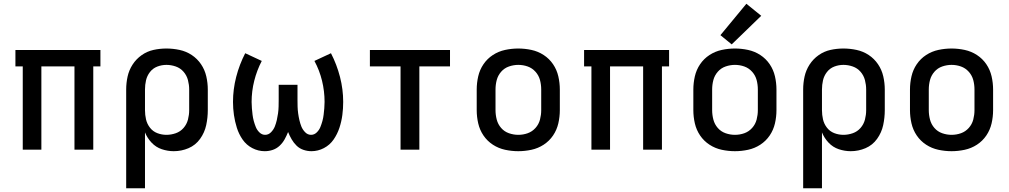

<svg xmlns="http://www.w3.org/2000/svg" viewBox="-20 -796 5368 1021"><path d="M101 0H200V-443H376V0H476V-443H514V-530H62V-443H101Z M651 205H751V-92Q763 -62 786 -37.5Q809 -13 840.5 -2.5Q872 8 904 8Q945 8 982.5 -8Q1020 -24 1044 -57.5Q1068 -91 1076.5 -130.5Q1085 -170 1085 -210V-320Q1085 -355 1077 -390Q1069 -425 1049 -454.5Q1029 -484 999.5 -503.5Q970 -523 935 -530.5Q900 -538 865 -538Q830 -538 796 -530.5Q762 -523 733 -502.5Q704 -482 685 -452.5Q666 -423 658.5 -389Q651 -355 651 -320ZM865 -79Q840 -79 816.5 -88Q793 -97 777.5 -117Q762 -137 756.5 -161Q751 -185 751 -210V-320Q751 -345 756.5 -369Q762 -393 777.5 -413Q793 -433 816.5 -442Q840 -451 865 -451Q890 -451 914.5 -442.5Q939 -434 956 -414.5Q973 -395 979.5 -370Q986 -345 986 -320V-210Q986 -185 979.5 -160Q973 -135 956 -115.5Q939 -96 914.5 -87.5Q890 -79 865 -79Z M1388 8Q1410 8 1430.5 1Q1451 -6 1467 -21Q1483 -36 1493.5 -55Q1504 -74 1512 -94Q1512 -94 1512 -94Q1512 -94 1512 -94Q1512 -94 1512 -94Q1512 -94 1512 -94Q1520 -74 1531 -55Q1542 -36 1557.5 -21Q1573 -6 1594 1Q1615 8 1636 8Q1671 8 1702.5 -8.5Q1734 -25 1754 -54Q1774 -83 1785 -116.5Q1796 -150 1800.5 -184.5Q1805 -219 1805 -254Q1805 -321 1788 -387Q1771 -453 1740 -513L1652 -472Q1679 -422 1692.5 -366.5Q1706 -311 1706 -254Q1706 -237 1704.5 -220Q1703 -203 1701 -186Q1699 -169 1694.5 -152.5Q1690 -136 1683.5 -120Q1677 -104 1664 -91.5Q1651 -79 1634 -79Q1616 -79 1602.5 -93Q1589 -107 1582.5 -123.5Q1576 -140 1572 -157.5Q1568 -175 1565.5 -193Q1563 -211 1562.5 -229Q1562 -247 1562 -265V-345H1462V-265Q1462 -247 1461.5 -229Q1461 -211 1458.5 -193Q1456 -175 1452 -157.5Q1448 -140 1441.5 -123.5Q1435 -107 1421.5 -93Q1408 -79 1390 -79Q1373 -79 1360 -91.5Q1347 -104 1340.5 -120Q1334 -136 1329.5 -152.5Q1325 -169 1323 -186Q1321 -203 1319.5 -220Q1318 -237 1318 -254Q1318 -311 1332 -366.5Q1346 -422 1372 -472L1284 -513Q1253 -453 1236 -387Q1219 -321 1219 -254Q1219 -219 1224 -184.5Q1229 -150 1239.5 -116.5Q1250 -83 1270 -54Q1290 -25 1321.5 -8.5Q1353 8 1388 8Z M2110 0H2210V-443H2373V-530H1947V-443H2110Z M2736 8Q2771 8 2806 0.5Q2841 -7 2871 -26.5Q2901 -46 2921 -75.5Q2941 -105 2949 -140Q2957 -175 2957 -210V-320Q2957 -355 2949 -390Q2941 -425 2921 -454.5Q2901 -484 2871 -503.5Q2841 -523 2806 -530.5Q2771 -538 2736 -538Q2701 -538 2666 -530.5Q2631 -523 2601 -503.5Q2571 -484 2551 -454.5Q2531 -425 2523 -390Q2515 -355 2515 -320V-210Q2515 -175 2523 -140Q2531 -105 2551 -75.5Q2571 -46 2601 -26.5Q2631 -7 2666 0.5Q2701 8 2736 8ZM2736 -79Q2711 -79 2686.5 -87.5Q2662 -96 2645 -115.5Q2628 -135 2621.5 -160Q2615 -185 2615 -210V-320Q2615 -346 2621.5 -370.5Q2628 -395 2645 -414.5Q2662 -434 2686.5 -442.5Q2711 -451 2736 -451Q2762 -451 2786 -442.5Q2810 -434 2827.5 -414.5Q2845 -395 2851.5 -370.5Q2858 -346 2858 -320V-210Q2858 -185 2851.5 -160Q2845 -135 2827.5 -115.5Q2810 -96 2786 -87.5Q2762 -79 2736 -79Z M3125 0H3224V-443H3400V0H3500V-443H3538V-530H3086V-443H3125Z M3888 8Q3923 8 3958 0.5Q3993 -7 4023 -26.5Q4053 -46 4073 -75.5Q4093 -105 4101 -140Q4109 -175 4109 -210V-320Q4109 -355 4101 -390Q4093 -425 4073 -454.5Q4053 -484 4023 -503.5Q3993 -523 3958 -530.5Q3923 -538 3888 -538Q3853 -538 3818 -530.5Q3783 -523 3753 -503.5Q3723 -484 3703 -454.5Q3683 -425 3675 -390Q3667 -355 3667 -320V-210Q3667 -175 3675 -140Q3683 -105 3703 -75.5Q3723 -46 3753 -26.5Q3783 -7 3818 0.5Q3853 8 3888 8ZM3888 -79Q3863 -79 3838.5 -87.5Q3814 -96 3797 -115.5Q3780 -135 3773.5 -160Q3767 -185 3767 -210V-320Q3767 -346 3773.5 -370.5Q3780 -395 3797 -414.5Q3814 -434 3838.5 -442.5Q3863 -451 3888 -451Q3914 -451 3938 -442.5Q3962 -434 3979.5 -414.5Q3997 -395 4003.5 -370.5Q4010 -346 4010 -320V-210Q4010 -185 4003.5 -160Q3997 -135 3979.5 -115.5Q3962 -96 3938 -87.5Q3914 -79 3888 -79ZM3871 -560 4028 -712 3949 -776 3811 -609Z M4251 205H4351V-92Q4363 -62 4386 -37.5Q4409 -13 4440.5 -2.5Q4472 8 4504 8Q4545 8 4582.5 -8Q4620 -24 4644 -57.5Q4668 -91 4676.5 -130.5Q4685 -170 4685 -210V-320Q4685 -355 4677 -390Q4669 -425 4649 -454.5Q4629 -484 4599.5 -503.5Q4570 -523 4535 -530.5Q4500 -538 4465 -538Q4430 -538 4396 -530.5Q4362 -523 4333 -502.5Q4304 -482 4285 -452.5Q4266 -423 4258.5 -389Q4251 -355 4251 -320ZM4465 -79Q4440 -79 4416.5 -88Q4393 -97 4377.5 -117Q4362 -137 4356.5 -161Q4351 -185 4351 -210V-320Q4351 -345 4356.5 -369Q4362 -393 4377.5 -413Q4393 -433 4416.5 -442Q4440 -451 4465 -451Q4490 -451 4514.5 -442.5Q4539 -434 4556 -414.5Q4573 -395 4579.5 -370Q4586 -345 4586 -320V-210Q4586 -185 4579.5 -160Q4573 -135 4556 -115.5Q4539 -96 4514.5 -87.5Q4490 -79 4465 -79Z M5040 8Q5075 8 5110 0.5Q5145 -7 5175 -26.5Q5205 -46 5225 -75.5Q5245 -105 5253 -140Q5261 -175 5261 -210V-320Q5261 -355 5253 -390Q5245 -425 5225 -454.5Q5205 -484 5175 -503.5Q5145 -523 5110 -530.5Q5075 -538 5040 -538Q5005 -538 4970 -530.5Q4935 -523 4905 -503.5Q4875 -484 4855 -454.5Q4835 -425 4827 -390Q4819 -355 4819 -320V-210Q4819 -175 4827 -140Q4835 -105 4855 -75.5Q4875 -46 4905 -26.5Q4935 -7 4970 0.5Q5005 8 5040 8ZM5040 -79Q5015 -79 4990.5 -87.5Q4966 -96 4949 -115.5Q4932 -135 4925.5 -160Q4919 -185 4919 -210V-320Q4919 -346 4925.5 -370.5Q4932 -395 4949 -414.5Q4966 -434 4990.5 -442.5Q5015 -451 5040 -451Q5066 -451 5090 -442.5Q5114 -434 5131.5 -414.5Q5149 -395 5155.5 -370.5Q5162 -346 5162 -320V-210Q5162 -185 5155.5 -160Q5149 -135 5131.5 -115.5Q5114 -96 5090 -87.5Q5066 -79 5040 -79Z"/></svg>

Font: Iosevka Sparkle Medium
Style: Regular
Weight: 500
Designer: Belleve Invis
Foundry: Belleve Invis
Version: Version 4.5.0; ttfautohint (v1.8.3)